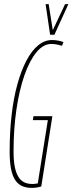

<svg xmlns="http://www.w3.org/2000/svg" viewBox="-20 -905 353 935"><path d="M135 10Q106 10 85.5 0Q65 -10 52 -31.5Q39 -53 33 -86.5Q27 -120 27 -166Q27 -261 36.5 -344Q46 -427 64.5 -494Q83 -561 108.5 -609.5Q134 -658 165.5 -684Q197 -710 233 -710Q250 -710 264.5 -707Q279 -704 289 -700L282 -682Q272 -685 263 -687Q254 -689 246 -690Q238 -691 230 -691Q191 -691 157.5 -650.5Q124 -610 99 -538.5Q74 -467 60 -372Q46 -277 46 -167Q46 -125 51.5 -95.5Q57 -66 68 -46.5Q79 -27 96.5 -18Q114 -9 138 -9Q145 -9 152 -10Q159 -11 164 -12L213 -320H140L143 -339H235L181 3Q172 6 159.5 8Q147 10 135 10ZM313 -885 245 -736H224L202 -885H217L237 -758L297 -885Z"/></svg>

Font: Georama ExtraCondensed Thin
Style: Italic
Weight: 100
Width: 2
Italic angle: -9°
Designer: Jean-Baptiste Levee
Foundry: Production Type
Version: Version 1.001